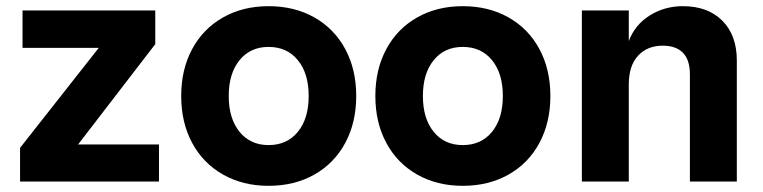

<svg xmlns="http://www.w3.org/2000/svg" viewBox="-20 -588 2472 622"><path d="M45 -109 300 -433H53V-554H483V-445L233 -120H495V0H45Z M567 -277Q567 -363 602.5 -429Q638 -495 702.5 -531.5Q767 -568 850 -568Q934 -568 998.5 -531.5Q1063 -495 1098.5 -429Q1134 -363 1134 -277Q1134 -191 1098.5 -125Q1063 -59 998.5 -22.5Q934 14 850 14Q767 14 702.5 -22.5Q638 -59 602.5 -125Q567 -191 567 -277ZM850 -118Q910 -118 945 -161Q980 -204 980 -277Q980 -350 945 -393Q910 -436 850 -436Q791 -436 756 -393Q721 -350 721 -277Q721 -204 756 -161Q791 -118 850 -118Z M1196 -277Q1196 -363 1231.5 -429Q1267 -495 1331.5 -531.5Q1396 -568 1479 -568Q1563 -568 1627.5 -531.5Q1692 -495 1727.5 -429Q1763 -363 1763 -277Q1763 -191 1727.5 -125Q1692 -59 1627.5 -22.5Q1563 14 1479 14Q1396 14 1331.5 -22.5Q1267 -59 1231.5 -125Q1196 -191 1196 -277ZM1479 -118Q1539 -118 1574 -161Q1609 -204 1609 -277Q1609 -350 1574 -393Q1539 -436 1479 -436Q1420 -436 1385 -393Q1350 -350 1350 -277Q1350 -204 1385 -161Q1420 -118 1479 -118Z M1865 -554H2017V-455Q2037 -508 2085 -538Q2133 -568 2192 -568Q2273 -568 2320 -521Q2367 -474 2367 -392V0H2215V-347Q2215 -394 2192.5 -417Q2170 -440 2127 -440Q2077 -440 2047 -407.5Q2017 -375 2017 -314V0H1865Z"/></svg>

Font: Application
Style: Bold
Weight: 700
Designer: Wei Huang
Foundry: Wei Huang
Version: Version 0.012